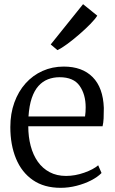

<svg xmlns="http://www.w3.org/2000/svg" viewBox="-20 -889 549 920"><path d="M270.5 11Q191.5 11 137.8 -26Q84 -63 56.8 -128.8Q29.5 -194.5 29.5 -280Q29.5 -344.5 48.8 -397.8Q68 -451 102.5 -489.5Q137 -528 183.8 -549Q230.5 -570 285.5 -570Q374 -570 424 -519.5Q474 -469 477.5 -372Q477.5 -343.5 476.5 -322Q475.5 -300.5 471.5 -284H115.5Q115.5 -233.5 127 -190Q138.5 -146.5 161.2 -114.2Q184 -82 218 -64Q252 -46 296.5 -46Q339.5 -46 383.5 -61.5Q427.5 -77 450.5 -97L466.5 -60Q447.5 -40.5 416.2 -24.5Q385 -8.5 347 1.2Q309 11 270.5 11ZM116.5 -331H387.5Q389 -339 389.8 -352.5Q390.5 -366 390.5 -375Q390.5 -436.5 361.5 -477.8Q332.5 -519 265.5 -519Q235.5 -519 209.8 -509Q184 -499 164.2 -477Q144.5 -455 132.2 -419Q120 -383 116.5 -331ZM255 -649 223 -676 378 -869 446 -814Q436.5 -798 412.8 -773.8Q389 -749.5 359.2 -723.8Q329.5 -698 301.8 -677.8Q274 -657.5 256 -649Z"/></svg>

Font: Merriweather Light 18pt Light
Style: Regular
Weight: 300
Version: Version 2.100